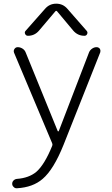

<svg xmlns="http://www.w3.org/2000/svg" viewBox="-20 -796 596 1022"><path d="M338.9 -749 441.4 -631.8Q448.2 -624 443.8 -614.7Q439.5 -605.5 429.7 -605.5Q393.6 -605.5 370.1 -632.8L284.2 -735.4Q279.3 -741.2 274.4 -735.4L187.5 -632.8Q164.1 -605.5 128.9 -605.5Q118.2 -605.5 113.8 -615.2Q109.4 -625 116.2 -631.8L219.7 -749Q243.2 -776.4 279.3 -776.4Q315.4 -776.4 338.9 -749ZM287.1 -98.6Q288.1 -96.7 290 -96.7Q292 -96.7 293 -98.6L454.1 -517.6Q459 -529.3 470.2 -537.1Q481.4 -544.9 494.1 -544.9Q504.9 -544.9 511.7 -536.1Q514.6 -530.3 514.6 -525.4Q514.6 -521.5 513.7 -517.6L318.4 -25.4Q265.6 106.4 207 156.2Q155.3 201.2 70.3 206.1Q69.3 206.1 68.4 206.1Q58.6 206.1 52.7 199.2Q44.9 192.4 44.9 182.1Q44.9 171.9 52.2 164.6Q59.6 157.2 70.3 156.2Q133.8 151.4 172.9 119.1Q216.8 81.1 257.8 -19.5Q260.7 -26.4 257.8 -33.2L54.7 -515.6Q50.8 -526.4 57.1 -535.6Q63.5 -544.9 74.2 -544.9Q87.9 -544.9 100.1 -537.1Q112.3 -529.3 117.2 -515.6Z"/></svg>

Font: irohamaru Light
Style: Regular
Weight: 200
Designer: [Source Han Sans]
Ryoko NISHIZUKA  (kana & ideographs); Paul D. Hunt (Latin, Greek & Cyrillic); Wenlong ZHANG  (bopomofo
Version: Version 1.01